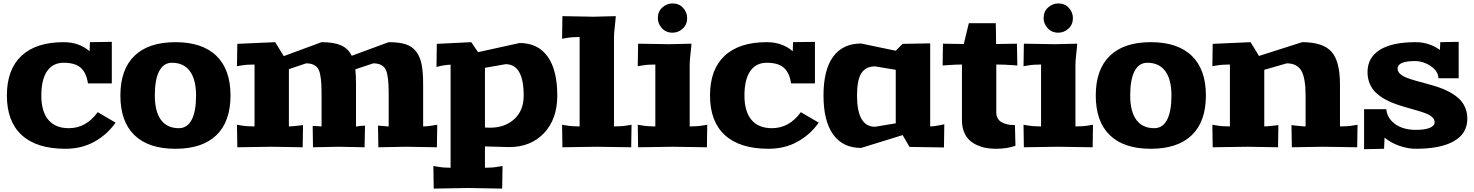

<svg xmlns="http://www.w3.org/2000/svg" viewBox="-20 -855 8568 1116"><path d="M629.9 -611.8V-370.1H491.2Q482.4 -431.2 449.7 -460.7Q417 -490.2 350.1 -490.2Q287.1 -490.2 253.7 -441.4Q220.2 -392.6 220.2 -299.8Q220.2 -207 261 -158.4Q301.8 -109.9 379.9 -109.9Q480.5 -109.9 547.9 -203.1L651.9 -142.1Q603.5 -73.2 529.3 -31.7Q455.1 9.8 359.9 9.8Q193.8 9.8 106.9 -69.3Q20 -148.4 20 -299.8Q20 -451.2 104.7 -530.5Q189.5 -609.9 350.1 -609.9Q439.5 -609.9 501 -557.1Q501 -581.1 502 -594.2L502.9 -609.9Z M1237.8 -530.5Q1319.8 -451.2 1319.8 -299.8Q1319.8 -148.4 1237.8 -69.3Q1155.8 9.8 999.5 9.8Q843.3 9.8 761.5 -69.3Q679.7 -148.4 679.7 -299.8Q679.7 -451.2 761.5 -530.5Q843.3 -609.9 999.5 -609.9Q1155.8 -609.9 1237.8 -530.5ZM979.5 -490.2Q930.7 -490.2 905.3 -441.7Q879.9 -393.1 879.9 -299.8Q879.9 -207 915.5 -158.4Q951.2 -109.9 1019.5 -109.9Q1068.4 -109.9 1094 -158.4Q1119.6 -207 1119.6 -299.8Q1119.6 -392.6 1083.7 -441.4Q1047.9 -490.2 979.5 -490.2Z M1579.6 -609.9 1629.4 -528.8 1849.1 -609.9Q1920.9 -609.9 1962.6 -591.3Q2004.4 -572.8 2024.4 -530.8L2239.3 -609.9Q2300.3 -609.9 2338.6 -597.4Q2377 -585 2399.7 -554.4Q2422.4 -523.9 2430.9 -479.7Q2439.5 -435.5 2439.5 -365.2V-120.1Q2466.3 -120.1 2497.6 -126L2521.5 -129.9L2519.5 1L2339.4 -2L2179.2 1L2177.2 -125L2201.2 -123Q2210 -122.6 2215.8 -121.8Q2221.7 -121.1 2223.6 -120.8Q2225.6 -120.6 2229.2 -120.4Q2232.9 -120.1 2239.3 -120.1V-297.9Q2239.3 -343.3 2237.5 -371.1Q2235.8 -398.9 2230.7 -423.6Q2225.6 -448.2 2215.6 -460.7Q2205.6 -473.1 2189.5 -480Q2173.3 -486.8 2149.4 -486.8L2045.4 -452.1Q2049.3 -418.9 2049.3 -365.2V-120.1Q2054.2 -120.1 2056.4 -120.1Q2058.6 -120.1 2059.3 -120.4Q2060.1 -120.6 2060.8 -121.1Q2061.5 -121.6 2065.7 -122.1Q2069.8 -122.6 2077.1 -123L2101.6 -125L2099.1 1L1949.2 -2L1799.3 1L1797.4 -123L1821.3 -122.1Q1835.4 -121.6 1838.1 -120.8Q1840.8 -120.1 1849.1 -120.1V-297.9Q1849.1 -343.3 1847.4 -371.1Q1845.7 -398.9 1840.6 -423.6Q1835.4 -448.2 1825.4 -460.7Q1815.4 -473.1 1799.3 -480Q1783.2 -486.8 1759.3 -486.8L1659.2 -453.1V-120.1Q1674.3 -120.1 1717.3 -125L1741.2 -127.9L1739.3 1L1559.6 -2L1359.4 1L1357.4 -129.9L1381.3 -126Q1412.6 -120.1 1459.5 -120.1V-480Q1412.6 -480 1381.3 -474.1L1357.4 -470.2L1359.4 -600.1Z M2719.2 -609.9 2758.8 -551.8 3000 -605Q3106.4 -605 3162.8 -526.6Q3219.2 -448.2 3219.2 -299.8Q3219.2 -163.1 3142.3 -81.5Q3065.4 0 2939 0L2798.8 -3.9V120.1Q2843.3 120.1 2877 113.8L2900.9 109.9L2898.9 241.2L2699.2 237.8L2501 241.2L2499 109.9L2522.9 113.8Q2556.6 120.1 2599.1 120.1V-479Q2579.1 -479 2543 -472.2L2517.1 -465.8L2519 -600.1ZM2798.8 -460.9V-113.8L2829.1 -112.8Q2914.6 -112.8 2969.2 -162.6Q3023.9 -212.4 3023.9 -299.8Q3023.9 -481.9 2918.9 -481.9Z M3559.1 -761.2Q3559.1 -749.5 3554 -705.6Q3548.8 -661.6 3548.8 -640.1V-120.1Q3595.7 -120.1 3627 -126L3650.9 -129.9L3648.9 1L3449.2 -2L3249 1L3247.1 -129.9L3271 -126Q3302.2 -120.1 3349.1 -120.1V-640.1Q3304.7 -640.1 3271 -633.8L3247.1 -629.9L3249 -761.2L3429.2 -757.8Z M3803.7 -750Q3803.7 -788.1 3829.8 -811.5Q3856 -835 3889.2 -835Q3927.2 -835 3950.7 -809.1Q3974.1 -783.2 3974.1 -750Q3974.1 -711.9 3948.2 -688.5Q3922.4 -665 3889.2 -665Q3851.1 -665 3827.4 -691.2Q3803.7 -717.3 3803.7 -750ZM3999 -601.1Q3999 -589.4 3993.9 -545.4Q3988.8 -501.5 3988.8 -480V-120.1Q4035.6 -120.1 4066.9 -126L4090.8 -129.9L4088.9 1L3889.2 -2L3689 1L3687 -129.9L3710.9 -126Q3742.2 -120.1 3789.1 -120.1V-480Q3742.2 -480 3710.9 -474.1L3687 -470.2L3689 -601.1L3869.1 -598.1Z M4716.8 -611.8V-370.1H4578.1Q4569.3 -431.2 4536.6 -460.7Q4503.9 -490.2 4437 -490.2Q4374 -490.2 4340.6 -441.4Q4307.1 -392.6 4307.1 -299.8Q4307.1 -207 4347.9 -158.4Q4388.7 -109.9 4466.8 -109.9Q4567.4 -109.9 4634.8 -203.1L4738.8 -142.1Q4690.4 -73.2 4616.2 -31.7Q4542 9.8 4446.8 9.8Q4280.8 9.8 4193.8 -69.3Q4106.9 -148.4 4106.9 -299.8Q4106.9 -451.2 4191.7 -530.5Q4276.4 -609.9 4437 -609.9Q4526.4 -609.9 4587.9 -557.1Q4587.9 -581.1 4588.9 -594.2L4589.8 -609.9Z M5386.7 -603V-120.1Q5406.2 -120.1 5442.4 -127L5468.8 -132.8L5466.8 2L5266.6 -1L5226.6 -69.8L4985.4 4.9Q4878.9 4.9 4822.8 -73.2Q4766.6 -151.4 4766.6 -299.8Q4766.6 -448.7 4822.5 -525.4Q4878.4 -602.1 4985.4 -602.1L5186.5 -560.1L5226.6 -600.1ZM5186.5 -449.2 5066.4 -469.2Q5013.2 -469.2 4987.3 -430.4Q4961.4 -391.6 4961.4 -299.8Q4961.4 -118.2 5066.4 -118.2L5186.5 -138.2Z M5768.1 -720.2 5770 -599.1 5891.1 -601.1 5893.1 -474.1 5869.1 -476.1Q5817.4 -480 5771 -480V-200.2Q5771 -182.6 5778.3 -168.9Q5785.6 -155.3 5796.9 -147.7Q5808.1 -140.1 5823.2 -135.5Q5838.4 -130.9 5851.8 -129.4Q5865.2 -127.9 5879.4 -127.9L5882.3 -7.8Q5834 9.8 5769 9.8Q5739.3 9.8 5712.6 5.1Q5686 0.5 5659.7 -11.2Q5633.3 -22.9 5614 -41.3Q5594.7 -59.6 5583 -88.9Q5571.3 -118.2 5571.3 -155.8V-480Q5535.2 -480 5483.4 -476.1L5459 -474.1L5460.9 -601.1L5582 -599.1L5611.3 -720.2Z M6045.9 -750Q6045.9 -788.1 6072 -811.5Q6098.1 -835 6131.3 -835Q6169.4 -835 6192.9 -809.1Q6216.3 -783.2 6216.3 -750Q6216.3 -711.9 6190.4 -688.5Q6164.6 -665 6131.3 -665Q6093.3 -665 6069.6 -691.2Q6045.9 -717.3 6045.9 -750ZM6241.2 -601.1Q6241.2 -589.4 6236.1 -545.4Q6231 -501.5 6231 -480V-120.1Q6277.8 -120.1 6309.1 -126L6333 -129.9L6331.1 1L6131.3 -2L5931.2 1L5929.2 -129.9L5953.1 -126Q5984.4 -120.1 6031.2 -120.1V-480Q5984.4 -480 5953.1 -474.1L5929.2 -470.2L5931.2 -601.1L6111.3 -598.1Z M6907.2 -530.5Q6989.3 -451.2 6989.3 -299.8Q6989.3 -148.4 6907.2 -69.3Q6825.2 9.8 6668.9 9.8Q6512.7 9.8 6430.9 -69.3Q6349.1 -148.4 6349.1 -299.8Q6349.1 -451.2 6430.9 -530.5Q6512.7 -609.9 6668.9 -609.9Q6825.2 -609.9 6907.2 -530.5ZM6648.9 -490.2Q6600.1 -490.2 6574.7 -441.7Q6549.3 -393.1 6549.3 -299.8Q6549.3 -207 6585 -158.4Q6620.6 -109.9 6689 -109.9Q6737.8 -109.9 6763.4 -158.4Q6789.1 -207 6789.1 -299.8Q6789.1 -392.6 6753.2 -441.4Q6717.3 -490.2 6648.9 -490.2Z M7249 -609.9 7297.9 -529.8 7548.8 -609.9Q7669.4 -609.9 7719 -554.7Q7768.6 -499.5 7768.6 -365.2V-120.1Q7815.4 -120.1 7846.7 -126L7870.6 -129.9L7868.7 1L7668.9 -2L7488.8 1L7486.8 -127.9L7510.7 -125Q7553.7 -120.1 7568.8 -120.1V-297.9Q7568.8 -401.4 7543.9 -444.1Q7519 -486.8 7459 -486.8L7328.6 -449.2V-120.1Q7343.8 -120.1 7386.7 -125L7410.6 -127.9L7408.7 1L7229 -2L7028.8 1L7026.9 -129.9L7050.8 -126Q7082 -120.1 7128.9 -120.1V-480Q7082 -480 7050.8 -474.1L7026.9 -470.2L7028.8 -600.1Z M8458.5 -611.8V-399.9H8340.8Q8340.8 -439 8297.9 -469.5Q8254.9 -500 8203.6 -500Q8103.5 -500 8103.5 -456.1Q8103.5 -439.5 8117.4 -426.3Q8131.3 -413.1 8154.8 -403.8Q8178.2 -394.5 8208.5 -386Q8238.8 -377.4 8272.5 -368.4Q8306.2 -359.4 8339.8 -348.4Q8373.5 -337.4 8403.8 -321Q8434.1 -304.7 8457.5 -284.2Q8481 -263.7 8494.9 -233.2Q8508.8 -202.6 8508.8 -165Q8508.8 -79.6 8431.6 -34.9Q8354.5 9.8 8208.5 9.8Q8163.1 9.8 8113.3 -7.6Q8063.5 -24.9 8027.8 -55.2L8024.9 9.8L7908.7 12.2V-220.2H8037.6Q8041.5 -181.6 8066.9 -153.8Q8092.3 -126 8128.9 -113Q8165.5 -100.1 8208.5 -100.1Q8262.2 -100.1 8290.5 -111.8Q8318.8 -123.5 8318.8 -145Q8318.8 -161.1 8305.4 -173.6Q8292 -186 8269.5 -195.1Q8247.1 -204.1 8217.8 -212.4Q8188.5 -220.7 8156.2 -230Q8124 -239.3 8091.6 -250.5Q8059.1 -261.7 8029.8 -278.3Q8000.5 -294.9 7978 -315.7Q7955.6 -336.4 7942.1 -367.4Q7928.7 -398.4 7928.7 -436Q7928.7 -520.5 8000.2 -565.2Q8071.8 -609.9 8208.5 -609.9Q8286.1 -609.9 8349.6 -564.9L8351.6 -609.9Z"/></svg>

Font: Zantroke
Style: Regular
Weight: 500
Foundry: gluk
Version: Version 0.36